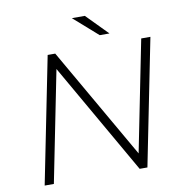

<svg xmlns="http://www.w3.org/2000/svg" viewBox="-93 -962 1000 1049"><g transform="rotate(-10 407.0 -437.5)"><path d="M70 0 210 -700H252L606 -84L729 -700H780L640 0H597L244 -616L121 0ZM509 -757 375 -875H447L563 -757Z"/></g></svg>

Font: Montserrat Thin Light
Style: Italic
Weight: 300
Italic angle: -11.3°
Version: Version 9.000